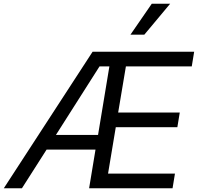

<svg xmlns="http://www.w3.org/2000/svg" viewBox="-43 -1003 1054 1023"><path d="M725.9 -818.2 863.6 -983H765.6L652 -818.2ZM73.9 0 205.3 -206H465.9L431.8 0H876.4L889.2 -78.1H532.7L573.9 -325.3H902L914.8 -403.4H586.6L627.8 -649.1H978.7L991.5 -727.3H450.3L-22.7 0ZM487.2 -649.1H539.8L479.4 -284.1H255Z"/></svg>

Font: Riot Sans 2.0
Style: Italic
Weight: 400
Italic angle: -9.39999°
Designer: Rasmus Andersson
Foundry: rsms
Version: Version 3.006;hotconv 1.0.109;makeotfexe 2.5.65596